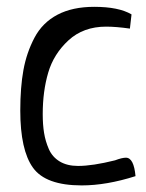

<svg xmlns="http://www.w3.org/2000/svg" viewBox="-20 -527 431 568"><path d="M369.1 -484.4 364.3 -442.4Q323.2 -448.2 293.9 -448.2Q226.6 -448.2 182.6 -407.7Q138.7 -367.2 122.6 -312Q106.4 -256.8 106.4 -189.5Q106.4 -158.2 110.4 -133.8Q114.3 -109.4 124.5 -85.9Q134.8 -62.5 156.7 -49.3Q178.7 -36.1 210.9 -36.1Q253.9 -36.1 320.3 -52.7Q340.8 -60.5 352.5 -60.5Q376 -60.5 380.9 -5.9Q294.9 21.5 221.7 21.5Q115.2 21.5 77.6 -30.8Q40 -83 40 -200.2Q40 -268.6 49.3 -319.8Q58.6 -371.1 82 -415.5Q105.5 -460 149.9 -483.4Q194.3 -506.8 258.8 -506.8Q331.1 -506.8 369.1 -484.4Z"/></svg>

Font: Neucha
Style: Regular
Weight: 400
Designer: Jovanny Lemonad
Foundry: Jovanny Lemonad
Version: Version 001.001